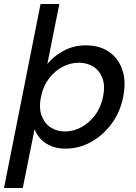

<svg xmlns="http://www.w3.org/2000/svg" viewBox="-39 -736 679 961"><path d="M75 205H-19L164 -716H258L198 -416Q231 -456 280.5 -482.5Q330 -509 391 -509Q459 -509 506 -477Q553 -445 573 -387.5Q593 -330 578 -253Q563 -175 519.5 -116.5Q476 -58 416 -25Q356 8 288 8Q249 8 218 -4.5Q187 -17 166 -39Q145 -61 134 -89ZM477 -253Q488 -307 473.5 -345Q459 -383 428 -402.5Q397 -422 355 -422Q314 -422 275 -402Q236 -382 206.5 -343.5Q177 -305 166 -251Q155 -197 169 -158Q183 -119 214 -98.5Q245 -78 287 -78Q328 -78 367.5 -99Q407 -120 436.5 -159Q466 -198 477 -253Z"/></svg>

Font: Albert Sans Medium
Style: Italic
Weight: 500
Italic angle: -11.25°
Designer: Andreas Rasmussen
Foundry: a.Foundry
Version: Version 1.025